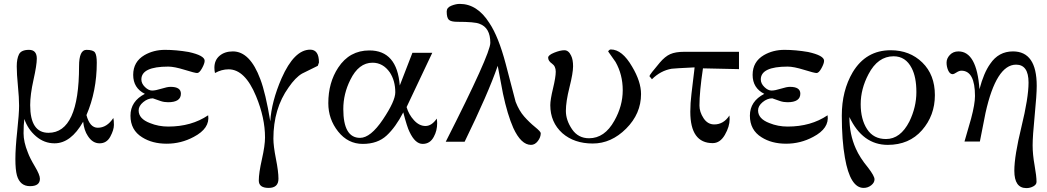

<svg xmlns="http://www.w3.org/2000/svg" viewBox="-20 -728 5375 986"><path d="M562 -122Q565 -112 565 -86.5Q565 -61 546.5 -26.5Q528 8 491.5 8Q455 8 431 -30Q412 -58 407 -103Q344 8 260 8Q207 8 165 -28Q123 -64 105 -117Q101 -88 101 -43.5Q101 1 123 55Q133 83 159 126.5Q185 170 185 190Q185 228 134 228Q83 228 67 173Q59 144 59 88.5Q59 33 68.5 -55.5Q78 -144 78 -185Q78 -226 72 -287Q66 -348 66 -387Q66 -426 77.5 -449Q89 -472 129 -472Q169 -472 169 -427Q169 -394 152 -318Q135 -242 135 -188Q135 -46 229 -46Q386 -46 386 -388Q386 -472 424 -472Q459 -472 468 -458Q477 -444 477 -406Q477 -260 424 -137Q441 -72 482 -72Q529 -72 562 -122Z M1049 -136Q1059 -69 975 -25Q910 10 836 10Q762 10 710 -23Q650 -60 650 -134Q650 -208 724 -246Q664 -276 664 -343.5Q664 -411 722 -445Q769 -472 827 -472Q885 -472 949 -461Q1031 -443 1031 -416Q1031 -402 1017.5 -377.5Q1004 -353 992.5 -353Q981 -353 928 -369.5Q875 -386 844 -386Q706 -386 706 -320Q706 -299 724.5 -281Q743 -263 761 -263Q779 -263 809 -272.5Q839 -282 856 -282Q909 -282 909 -247Q909 -203 843 -203Q823 -203 805 -209L765 -223Q739 -223 715.5 -203.5Q692 -184 692 -161Q692 -118 750 -96Q794 -78 844 -78Q963 -78 1049 -136Z M1618 -407 1612 -390 1531 -350Q1497 -330 1462 -279Q1384 -170 1384 -16Q1384 22 1397 87.5Q1410 153 1410 190Q1410 237 1359.5 237Q1309 237 1309 199Q1309 161 1325 90Q1341 19 1341 -22Q1341 -123 1295 -234Q1238 -372 1154 -372Q1118 -372 1084 -353Q1081 -366 1081 -380Q1081 -419 1107.5 -441.5Q1134 -464 1176 -464Q1264 -464 1317 -321Q1344 -250 1368 -105Q1374 -206 1426 -326Q1491 -473 1573 -473Q1618 -473 1618 -407Z M2225 -95Q2225 -57 2208 -26Q2189 11 2150.5 11Q2112 11 2083 -51Q2071 -74 2051 -151Q2012 -75 1965.5 -32Q1919 11 1843 11Q1767 11 1716.5 -52.5Q1666 -116 1666 -198Q1666 -304 1717 -381Q1775 -469 1877 -469Q2019 -469 2033 -289L2098 -457H2200L2068 -178Q2079 -140 2106 -110.5Q2133 -81 2165 -81Q2197 -81 2223 -119Q2225 -105 2225 -95ZM2010 -254Q2010 -313 1982 -356Q1947 -406 1893 -406Q1822 -406 1779 -318Q1743 -246 1743 -168Q1743 -20 1829 -20Q1883 -20 1946.5 -114.5Q2010 -209 2010 -254Z M2757 -44Q2757 -23 2742 -3.5Q2727 16 2707 16Q2656 16 2616 -71Q2586 -139 2563 -247L2536 -390Q2487 -248 2366 0H2269Q2498 -451 2498 -508Q2498 -586 2442 -606Q2418 -616 2329 -616Q2296 -616 2285 -626.5Q2274 -637 2274 -669Q2274 -689 2297.5 -698.5Q2321 -708 2341 -708Q2431 -708 2493 -610Q2540 -540 2577 -400L2628 -205Q2646 -159 2672 -129.5Q2698 -100 2727.5 -76Q2757 -52 2757 -44Z M3272 -245Q3272 -144 3195.5 -67.5Q3119 9 3024 9Q2929 9 2868 -44Q2806 -100 2806 -188Q2806 -216 2820 -274Q2834 -332 2834 -360Q2834 -388 2814.5 -401.5Q2795 -415 2795 -432Q2795 -445 2826 -457.5Q2857 -470 2878.5 -470Q2900 -470 2913 -442Q2923 -422 2923 -387.5Q2923 -353 2904.5 -279.5Q2886 -206 2886 -158.5Q2886 -111 2917.5 -64.5Q2949 -18 3005 -18Q3085 -18 3135 -108Q3178 -184 3178 -264.5Q3178 -345 3141 -410Q3115 -446 3103 -464Q3109 -474 3117 -474Q3175 -474 3226 -386Q3272 -309 3272 -245Z M3775 -462V-373L3590 -377Q3572 -257 3572 -186Q3572 -153 3593 -121Q3614 -89 3648 -89Q3696 -89 3726 -135Q3727 -130 3727 -116Q3727 -78 3702.5 -35.5Q3678 7 3640 7Q3525 7 3525 -154Q3525 -198 3531 -246.5Q3537 -295 3540 -322Q3543 -349 3545 -363Q3547 -377 3547 -382Q3443 -377 3429 -375Q3372 -365 3328 -321L3315 -337Q3317 -346 3368 -406Q3395 -438 3422 -450Q3449 -462 3494 -462Z M4230 -136Q4240 -69 4156 -25Q4091 10 4017 10Q3943 10 3891 -23Q3831 -60 3831 -134Q3831 -208 3905 -246Q3845 -276 3845 -343.5Q3845 -411 3903 -445Q3950 -472 4008 -472Q4066 -472 4130 -461Q4212 -443 4212 -416Q4212 -402 4198.5 -377.5Q4185 -353 4173.5 -353Q4162 -353 4109 -369.5Q4056 -386 4025 -386Q3887 -386 3887 -320Q3887 -299 3905.5 -281Q3924 -263 3942 -263Q3960 -263 3990 -272.5Q4020 -282 4037 -282Q4090 -282 4090 -247Q4090 -203 4024 -203Q4004 -203 3986 -209L3946 -223Q3920 -223 3896.5 -203.5Q3873 -184 3873 -161Q3873 -118 3931 -96Q3975 -78 4025 -78Q4144 -78 4230 -136Z M4554 -470Q4652 -470 4716.5 -407Q4781 -344 4781 -239.5Q4781 -135 4715 -59.5Q4649 16 4539 16Q4410 16 4342 -127Q4342 -38 4375 35Q4395 81 4438 133Q4471 176 4471 193Q4471 210 4454 223.5Q4437 237 4415 237Q4346 237 4319 82Q4303 -7 4303 -134.5Q4303 -262 4359 -357Q4427 -470 4554 -470ZM4650 -104Q4686 -178 4686 -255Q4686 -332 4662 -378Q4631 -439 4569 -439Q4488 -439 4440 -347Q4400 -271 4400 -193Q4400 -115 4433 -64.5Q4466 -14 4530 -14Q4604 -14 4650 -104Z M5304 -287Q5304 -241 5293.5 -134.5Q5283 -28 5283 18.5Q5283 65 5293 121Q5303 177 5303 206Q5303 220 5286.5 229Q5270 238 5251 238Q5189 238 5189 149Q5189 73 5225.5 -76.5Q5262 -226 5262 -304Q5262 -396 5198 -396Q5096 -396 5041 -148Q5021 -50 5012 -1H4933L4967 -119Q4987 -194 4987 -235Q4987 -365 4917 -365Q4906 -365 4892 -356Q4878 -347 4873 -347Q4858 -347 4849.5 -366Q4841 -385 4841 -406.5Q4841 -428 4858 -446Q4875 -464 4902 -464Q4996 -464 5010 -270Q5032 -354 5065 -400Q5108 -464 5182 -464Q5304 -464 5304 -287Z"/></svg>

Font: GFS Didot
Style: Regular
Weight: 400
Designer: Takis Katsoulidis and George D. Matthiopoulos
Foundry: Takis Katsoulidis and George D. Matthiopoulos
Version: Version 1.0